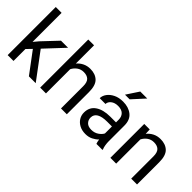

<svg xmlns="http://www.w3.org/2000/svg" viewBox="18 -1429 2117 2117"><g transform="rotate(45 1077.0 -370.0)"><path d="M399.9 0 216.8 -245.1 159.7 -186V0H68.8V-750H159.7V-296.9L208 -354.5L372.1 -528.3H482.4L276.4 -308.1L506.3 0Z M666 -750V-465.3Q694.3 -499.5 733.9 -518.8Q773.4 -538.1 821.8 -538.1Q899.9 -538.1 945.6 -494.1Q991.2 -450.2 991.2 -346.2V0H900.4V-347.2Q900.4 -409.2 873.3 -435.5Q846.2 -461.9 794.9 -461.9Q751.5 -461.9 718.3 -438.5Q685.1 -415 666 -377.4V0H575.7V-750Z M1452.6 0Q1448.2 -9.8 1445.1 -24.7Q1441.9 -39.6 1439.9 -55.7Q1414.6 -28.8 1376.5 -9.5Q1338.4 9.8 1289.6 9.8Q1235.8 9.8 1195.6 -11.2Q1155.3 -32.2 1133.1 -67.6Q1110.8 -103 1110.8 -147Q1110.8 -231.9 1175.3 -276.1Q1239.7 -320.3 1348.6 -320.3H1438V-362.3Q1438 -409.2 1409.9 -437.3Q1381.8 -465.3 1326.7 -465.3Q1275.4 -465.3 1243.9 -440.2Q1212.4 -415 1212.4 -381.8H1122.1Q1122.1 -419.9 1147.9 -455.8Q1173.8 -491.7 1220.9 -514.9Q1268.1 -538.1 1332 -538.1Q1418 -538.1 1473.1 -494.1Q1528.3 -450.2 1528.3 -361.3V-115.2Q1528.3 -88.9 1533 -59.1Q1537.6 -29.3 1546.9 -7.8V0ZM1302.7 -69.3Q1351.6 -69.3 1387.5 -93.8Q1423.3 -118.2 1438 -147.9V-256.8H1363.3Q1285.6 -256.8 1243.7 -232.7Q1201.7 -208.5 1201.7 -159.2Q1201.7 -121.6 1227.1 -95.5Q1252.4 -69.3 1302.7 -69.3ZM1292 -606.4 1386.7 -750H1495.6L1364.7 -606.4Z M1889.6 -461.9Q1846.2 -461.9 1813 -438.5Q1779.8 -415 1760.7 -377.4V0H1670.4V-528.3H1755.9L1758.8 -462.4Q1787.1 -498 1827.1 -518.1Q1867.2 -538.1 1916.5 -538.1Q1994.6 -538.1 2040.3 -494.1Q2085.9 -450.2 2085.9 -346.2V0H1995.1V-347.2Q1995.1 -409.2 1968 -435.5Q1940.9 -461.9 1889.6 -461.9Z"/></g></svg>

Font: Vazirmatn RD UI
Style: Regular
Weight: 400
Designer: Saber Rastikerdar
Foundry: Saber Rastikerdar
Version: Version 33.003